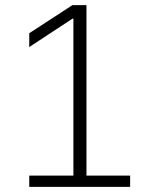

<svg xmlns="http://www.w3.org/2000/svg" viewBox="-20 -727 616 747"><path d="M316.4 -43.9H486.3V0H93.8V-43.9H265.6V-654.3H261.7L93.8 -543.9V-597.7L261.7 -707H316.4Z"/></svg>

Font: Pretendard GOV ExtraLight
Style: Regular
Weight: 200
Designer: Base glyphs from Inter by Rasmus Andersson; Hangeul glyphs from Noto Sans CJK(Source Han Sans) by Jang Soo-young and Kan
Foundry: Kil Hyung-jin
Version: Version 1.309